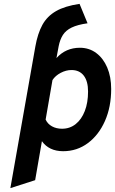

<svg xmlns="http://www.w3.org/2000/svg" viewBox="-20 -770 595 993"><path d="M33.6 203 162.9 -529.8Q174.7 -596.5 199.2 -641.3Q223.8 -686.1 269.8 -712.5Q315.8 -738.9 391.4 -750L432.8 -649.6Q381 -642.3 350.7 -627.6Q320.4 -612.9 305.3 -589.2Q290.2 -565.5 283.4 -531L272 -469.6Q320 -523 393.2 -523Q441 -523 477.4 -496Q513.9 -469 534.5 -420.9Q555 -372.9 555 -309.8Q555 -217 522.8 -144.3Q490.6 -71.6 434.4 -29.8Q378.2 12 306.6 12Q270.1 12 242.5 -1.1Q214.9 -14.1 196.8 -39.8L161.8 161.8ZM300.8 -104.2Q341.1 -104.2 371.4 -128.2Q401.6 -152.3 418.5 -195.6Q435.4 -238.8 435.4 -296.6Q435.4 -350.1 413.1 -379Q390.8 -407.8 349.6 -407.8Q321.8 -407.8 294.1 -393.3Q266.4 -378.8 251.4 -356L216 -151.6Q226.5 -128.8 249 -116.5Q271.5 -104.2 300.8 -104.2Z"/></svg>

Font: Overpass
Style: Italic
Weight: 400
Italic angle: -10°
Designer: Delve Withrington, Dave Bailey, Thomas Jockin
Foundry: Delve Fonts LLC
Version: Version 4.000